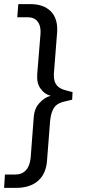

<svg xmlns="http://www.w3.org/2000/svg" viewBox="-45 -732 419 934"><path d="M308 -284 306 -247 277 -240Q237 -233 220 -211Q204 -190 199 -146L184 46Q180 112 141 147Q101 182 33 182H-25L-21 117H30Q62 117 81 96Q99 78 104 37L119 -160Q122 -205 147 -231Q172 -259 202 -266Q172 -273 153 -300Q133 -326 136 -371L152 -567Q155 -605 138 -627Q122 -648 91 -648H39L44 -712H103Q167 -712 202 -677Q237 -642 233 -576L218 -385Q217 -380 217 -366Q217 -333 232 -316Q246 -299 281 -291Z"/></svg>

Font: PRinguin Sans
Style: Italic
Weight: 400
Designer: Vernon Adams
Foundry: Vernon Adams
Version: ""